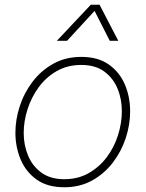

<svg xmlns="http://www.w3.org/2000/svg" viewBox="-20 -780 614 810"><path d="M251 10Q180 10 134.5 -22.5Q89 -55 67 -107.5Q45 -160 45 -220Q45 -276 63.5 -332.5Q82 -389 118 -436Q154 -483 205.5 -511.5Q257 -540 323 -540Q394 -540 439.5 -507.5Q485 -475 507 -423Q529 -371 529 -310Q529 -254 510.5 -197.5Q492 -141 456 -94Q420 -47 368.5 -18.5Q317 10 251 10ZM251 -24Q309 -24 354 -49.5Q399 -75 430.5 -117Q462 -159 478 -210Q494 -261 494 -311Q494 -363 475.5 -407Q457 -451 419.5 -478.5Q382 -506 323 -506Q265 -506 220 -480.5Q175 -455 144 -413Q113 -371 96.5 -320Q80 -269 80 -219Q80 -168 98.5 -123.5Q117 -79 155 -51.5Q193 -24 251 -24ZM263 -608H220L363 -760H400L479 -608H443L379 -734Z"/></svg>

Font: Be Vietnam Pro Variable Thin
Style: Italic
Weight: 100
Italic angle: -12°
Designer: Lam Bao, Tony Le, Vietanh Nguyen
Foundry: Yellow Type Foundry
Version: Version 1.002